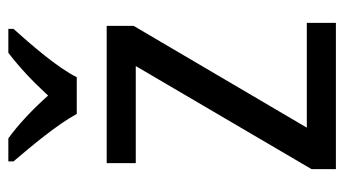

<svg xmlns="http://www.w3.org/2000/svg" viewBox="-198 -608 806 449"><g transform="rotate(-90 204.5 -383.0)"><path d="M163 -606H249C271 -651 327 -715 362 -754V-766H306C271 -739 241 -711 206 -673C174 -709 138 -743 106 -766H52V-754C87 -713 139 -651 163 -606ZM376 0V-68H131L369 -473V-536H48V-468H275L34 -57V0Z"/></g></svg>

Font: Noto Sans Lao SemiCondensed
Style: Regular
Weight: 400
Width: 4
Designer: Monotype Design Team
Foundry: Monotype Imaging Inc.
Version: Version 2.003